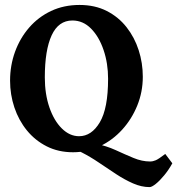

<svg xmlns="http://www.w3.org/2000/svg" viewBox="-20 -599 713 772"><path d="M554.2 -290.5Q554.2 -229.5 532 -174.8Q509.8 -120.1 471.2 -77.6Q432.6 -35.2 381.8 -11Q331.1 13.2 273.9 13.2Q214.8 13.2 168 -10.5Q121.1 -34.2 88.1 -74.7Q55.2 -115.2 37.8 -167Q20.5 -218.8 20.5 -274.9Q20.5 -335.9 40.5 -390.9Q60.5 -445.8 97.4 -488.3Q134.3 -530.8 185.5 -554.9Q236.8 -579.1 299.8 -579.1Q361.8 -579.1 409.2 -554.9Q456.5 -530.8 488.8 -489.7Q521 -448.7 537.6 -397.2Q554.2 -345.7 554.2 -290.5ZM672.9 57.6Q658.7 83.5 640.6 105.5Q622.6 127.4 606.4 140.4Q590.3 153.3 581.5 153.3Q548.8 153.3 514.9 138.4Q481 123.5 446.5 100.8Q412.1 78.1 377.4 54.7Q342.8 31.2 308.3 13.7Q273.9 -3.9 240.2 -8.8Q240.2 -8.8 256.6 -11Q272.9 -13.2 295.2 -16.1Q317.4 -19 336.7 -21Q356 -22.9 361.8 -22Q407.2 -12.7 445.1 4.6Q482.9 22 516.8 36.1Q550.8 50.3 583.5 50.3Q594.7 50.3 606.2 45.4Q617.7 40.5 644.5 20ZM414.6 -282.2Q414.6 -344.2 396.5 -397.7Q378.4 -451.2 346.2 -483.9Q314 -516.6 271 -516.6Q215.3 -516.6 187.7 -457Q160.2 -397.5 160.2 -287.6Q160.2 -220.7 178.7 -167Q197.3 -113.3 228.8 -82.3Q260.3 -51.3 297.9 -51.3Q348.1 -51.3 381.3 -107.2Q414.6 -163.1 414.6 -282.2Z"/></svg>

Font: Dai Banna SIL
Style: Bold
Weight: 700
Designer: Victor Gaultney
Foundry: SIL International
Version: Version 4.000